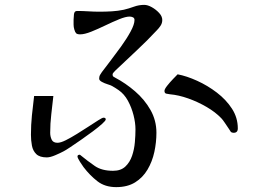

<svg xmlns="http://www.w3.org/2000/svg" viewBox="-20 -746 1040 788"><path d="M414 -256Q414 -251 399 -237.5Q384 -224 360.5 -206.5Q337 -189 312.5 -172Q288 -155 268.5 -142Q249 -129 241 -125Q228 -118 207 -109Q186 -100 172 -100Q143 -100 129 -113.5Q115 -127 111 -148.5Q107 -170 107 -193Q107 -233 111 -272.5Q115 -312 120 -352H199Q195 -315 190.5 -277Q186 -239 186 -201Q186 -186 192 -173Q198 -160 216 -160Q229 -160 250 -170.5Q271 -181 296 -196.5Q321 -212 344 -227Q367 -242 383.5 -252.5Q400 -263 405 -263Q414 -263 414 -256ZM646 -664Q646 -651 639 -640.5Q632 -630 624 -622Q584 -579 540.5 -538.5Q497 -498 454 -457Q452 -454 447 -449.5Q442 -445 442 -440Q442 -434 445.5 -431.5Q449 -429 453 -427Q495 -405 534 -371.5Q573 -338 597.5 -295Q622 -252 622 -201Q622 -162 613.5 -122.5Q605 -83 585.5 -50Q566 -17 534.5 2.5Q503 22 457 22Q411 22 380 -2Q349 -26 323 -60Q319 -65 308.5 -81.5Q298 -98 298 -104Q298 -111 308 -111Q341 -84 369.5 -64.5Q398 -45 444 -45Q476 -45 494.5 -62.5Q513 -80 522 -106.5Q531 -133 533.5 -162Q536 -191 536 -215Q536 -242 528 -273.5Q520 -305 505 -332.5Q490 -360 467 -376Q460 -381 453.5 -385Q447 -389 440 -393Q435 -396 422 -400Q409 -404 398 -410Q387 -416 387 -423Q387 -432 390 -437.5Q393 -443 398 -450Q410 -466 431.5 -494Q453 -522 476.5 -554.5Q500 -587 516 -616.5Q532 -646 532 -664Q532 -672 525.5 -675Q519 -678 512 -678Q496 -678 469 -667Q442 -656 412 -641.5Q382 -627 354.5 -616Q327 -605 309 -605Q297 -605 292.5 -609.5Q288 -614 285 -625Q282 -635 282 -645Q282 -655 282 -665Q282 -673 283.5 -687Q285 -701 296 -701Q319 -701 342.5 -699.5Q366 -698 388 -698Q414 -698 439 -699.5Q464 -701 488 -706Q509 -711 529.5 -718.5Q550 -726 572 -726Q586 -726 603 -716.5Q620 -707 633 -693Q646 -679 646 -664ZM956 -219Q956 -201 939 -201Q933 -201 928 -204Q927 -206 919.5 -217Q912 -228 903 -241.5Q894 -255 888 -261Q864 -286 828 -307Q792 -328 752.5 -342Q713 -356 678 -359Q671 -360 663 -361.5Q655 -363 655 -373Q655 -380 666 -394Q677 -408 690.5 -422Q704 -436 709 -441Q746 -434 789 -414.5Q832 -395 870 -366Q908 -337 932 -300Q956 -263 956 -219Z"/></svg>

Font: Kaisei Opti
Style: Regular
Weight: 400
Designer: Font-Kai, 金井和夫
Foundry: KAZUO KANAI
Version: Version 5.003